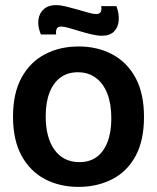

<svg xmlns="http://www.w3.org/2000/svg" viewBox="-20 -718 615 752"><path d="M288 14Q213 14 155 -17Q97 -48 64 -109Q31 -170 31 -261Q31 -354 65 -415Q99 -476 157 -506Q215 -536 288 -536Q362 -536 420 -505Q478 -474 511 -413Q544 -352 544 -260Q544 -167 510.5 -106Q477 -45 418.5 -15.5Q360 14 288 14ZM291 -83Q331 -83 358.5 -103Q386 -123 401 -161.5Q416 -200 416 -254Q416 -311 400.5 -351Q385 -391 355.5 -413Q326 -435 285 -435Q245 -435 217 -414.5Q189 -394 174 -355.5Q159 -317 159 -263Q159 -178 194 -130.5Q229 -83 291 -83ZM379 -578Q361 -578 338 -583.5Q315 -589 292 -596Q269 -603 250 -608.5Q231 -614 220 -614Q206 -614 202 -605Q198 -596 200 -583H140Q127 -615 130.5 -641Q134 -667 152 -682.5Q170 -698 199 -698Q217 -698 239 -692.5Q261 -687 284 -680.5Q307 -674 326 -668.5Q345 -663 356 -663Q371 -663 375 -672.5Q379 -682 376 -694H436Q447 -664 445 -637.5Q443 -611 426.5 -594.5Q410 -578 379 -578Z"/></svg>

Font: Bricolage Grotesque 72pt SemiBold
Style: Regular
Weight: 600
Version: Version 1.001;gftools[0.9.33.dev8+g029e19f]